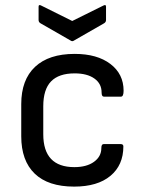

<svg xmlns="http://www.w3.org/2000/svg" viewBox="-20 -708 557 741"><path d="M252 -551.8 136.2 -618.2Q128.9 -622.6 128.9 -630.9V-682.1Q128.9 -692.4 140.1 -686L258.8 -627L377.9 -686Q389.2 -692.4 389.2 -682.1V-630.9Q389.2 -622.6 381.8 -618.2L266.1 -551.8Q258.8 -546.4 252 -551.8ZM266.1 12.2Q166 12.2 114 -37.8Q62 -87.9 62 -182.1V-306.2Q62 -399.9 115.2 -450Q168.5 -500 268.1 -500Q355 -500 406 -461.2Q457 -422.4 457 -357.9Q457 -335 446.8 -335H380.9Q372.1 -335 372.1 -351.1Q372.1 -385.3 344.2 -405Q316.4 -424.8 268.1 -424.8Q207 -424.8 177 -393.8Q147 -362.8 147 -297.9V-189.9Q147 -63 267.1 -63Q314.5 -63 342.8 -83.5Q371.1 -104 371.1 -136.2Q371.1 -151.9 379.9 -151.9H445.8Q456.1 -151.9 456.1 -143.1Q456.1 -70.8 406.2 -29.3Q356.4 12.2 266.1 12.2Z"/></svg>

Font: Sofia Sans
Style: Regular
Weight: 400
Designer: Botio Nikoltchev, Ani Petrova
Foundry: lettersoup
Version: Version 4.100